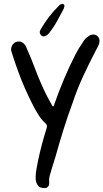

<svg xmlns="http://www.w3.org/2000/svg" viewBox="-20 -981 534 992"><path d="M254 -430Q259 -435 260 -440Q261 -445 263 -449Q286 -514 312 -575.5Q338 -637 369 -698Q377 -714 387 -730.5Q397 -747 407 -761Q412 -770 418.5 -778Q425 -786 434 -791Q442 -799 455 -802Q473 -805 484.5 -793.5Q496 -782 494 -764Q492 -752 486 -740.5Q480 -729 474 -718Q440 -653 409.5 -587Q379 -521 356 -452Q330 -382 308 -311.5Q286 -241 266 -169Q250 -120 236 -70Q233 -55 234 -41Q237 -20 221 -11Q211 -8 199 -10Q187 -12 179 -19Q171 -28 167.5 -39Q164 -50 164 -61Q164 -84 168 -105Q172 -126 176 -148Q194 -234 221 -319Q223 -327 222.5 -332Q222 -337 215 -344Q195 -362 181 -384Q167 -406 155 -428Q131 -475 110 -522Q89 -569 72 -617Q63 -641 55 -665.5Q47 -690 39 -715Q35 -729 41 -742.5Q47 -756 60 -763Q90 -775 110 -748Q115 -740 118 -731.5Q121 -723 125 -715Q143 -675 158.5 -633Q174 -591 192 -550Q218 -490 249 -437Q249 -435 251 -433.5Q253 -432 254 -430ZM207 -793Q196 -793 190 -801.5Q184 -810 186 -820Q187 -822 188 -823.5Q189 -825 189 -827Q209 -862 233 -893.5Q257 -925 286 -953Q291 -958 295 -959Q302 -963 307.5 -959.5Q313 -956 313 -949Q312 -945 311 -942Q310 -939 309 -935Q292 -904 275 -872.5Q258 -841 235 -812Q230 -805 223 -799.5Q216 -794 207 -793Z"/></svg>

Font: Delicious Handrawn
Style: Regular
Weight: 400
Designer: Agung Rohmat
Foundry: Agung Rohmat
Version: Version 1.002; ttfautohint (v1.8.4.7-5d5b);gftools[0.9.27]